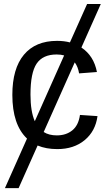

<svg xmlns="http://www.w3.org/2000/svg" viewBox="-20 -745 540 972"><path d="M116.7 -43.5Q42.5 -113.8 42.5 -264.6Q42.5 -397.9 101.1 -468Q159.7 -538.1 269 -538.1Q304.7 -538.1 334 -530.3L420.9 -724.6H490.2L392.1 -504.4Q455.1 -462.4 470.7 -380.4L380.4 -373.5Q375 -406.7 358.4 -429.2L201.2 -76.7Q228 -59.6 267.6 -59.6Q314.5 -59.6 345.9 -85Q377.4 -110.4 384.8 -163.1L473.6 -157.2Q463.4 -81.1 408.7 -35.6Q354 9.8 270 9.8Q213.4 9.8 170.4 -8.3L74.2 207.5H4.9ZM134.3 -266.6Q134.3 -180.7 156.2 -131.3L304.7 -464.4Q288.1 -469.2 266.6 -469.2Q196.8 -469.2 165.5 -422.9Q134.3 -376.5 134.3 -266.6Z"/></svg>

Font: Liberation Sans
Style: Regular
Weight: 400
Designer: Steve Matteson
Foundry: Ascender Corporation
Version: Version 2.00.1